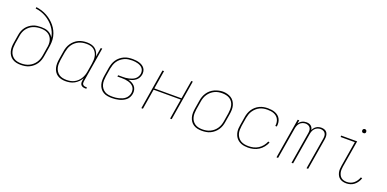

<svg xmlns="http://www.w3.org/2000/svg" viewBox="-8 -1559 4816 2391"><g transform="rotate(20 2400.0 -363.5)"><path d="M246 8Q216 8 187.5 2Q159 -4 135.5 -19Q112 -34 96.5 -57Q81 -80 73.5 -107.5Q66 -135 66.5 -164.5Q67 -194 72 -223L90 -333Q94 -360 104 -386Q114 -412 131 -435Q148 -458 171 -475.5Q194 -493 220 -504Q246 -515 273 -518.5Q300 -522 327 -522Q352 -522 376.5 -518.5Q401 -515 422.5 -504.5Q444 -494 461.5 -477.5Q479 -461 489 -440Q484 -477 469 -511Q454 -545 432 -574Q410 -603 382.5 -627Q355 -651 323.5 -669.5Q292 -688 256 -700Q220 -712 182 -716L185 -735Q223 -730 259.5 -718.5Q296 -707 328.5 -689Q361 -671 389.5 -647.5Q418 -624 441.5 -595.5Q465 -567 481.5 -533.5Q498 -500 506 -462.5Q514 -425 512 -385.5Q510 -346 503 -307L485 -197Q481 -169 471.5 -141.5Q462 -114 445.5 -89.5Q429 -65 406 -45.5Q383 -26 356.5 -13.5Q330 -1 301.5 3.5Q273 8 246 8ZM246 -11Q271 -11 297 -15.5Q323 -20 347.5 -31.5Q372 -43 393 -61Q414 -79 429 -101.5Q444 -124 452.5 -149Q461 -174 465 -200L483 -311L485 -321L486 -330Q489 -354 486.5 -377.5Q484 -401 475.5 -421.5Q467 -442 452 -458.5Q437 -475 417 -485.5Q397 -496 373.5 -500Q350 -504 327 -504Q327 -504 326.5 -504Q326 -504 326 -504Q302 -504 277.5 -500Q253 -496 229 -486.5Q205 -477 184 -460.5Q163 -444 147.5 -423Q132 -402 123 -378.5Q114 -355 110 -330L92 -220Q88 -194 87.5 -167.5Q87 -141 93 -116Q99 -91 113 -70.5Q127 -50 147.5 -36Q168 -22 194 -16.5Q220 -11 246 -11Z M839 8Q810 8 782 1.5Q754 -5 731.5 -20Q709 -35 694 -58.5Q679 -82 672.5 -109Q666 -136 666.5 -165Q667 -194 672 -223L690 -333Q694 -361 703.5 -388Q713 -415 729.5 -439.5Q746 -464 769 -484Q792 -504 818 -516Q844 -528 872 -533Q900 -538 928 -538Q958 -538 987 -531Q1016 -524 1038 -506.5Q1060 -489 1073.5 -463.5Q1087 -438 1092 -410L1112 -530H1132L1056 -68Q1054 -56 1055.5 -45Q1057 -34 1064 -26Q1071 -18 1081.5 -14.5Q1092 -11 1103 -11H1117V8H1100Q1085 8 1070.5 3.5Q1056 -1 1046.5 -11.5Q1037 -22 1034.5 -37Q1032 -52 1035 -68L1041 -105Q1026 -78 1004 -55.5Q982 -33 954.5 -18Q927 -3 897.5 2.5Q868 8 839 8ZM845 -11Q870 -11 895.5 -15.5Q921 -20 944.5 -31.5Q968 -43 988 -61.5Q1008 -80 1022 -102.5Q1036 -125 1044.5 -149.5Q1053 -174 1057 -199L1075 -309Q1079 -335 1080 -361Q1081 -387 1075.5 -411.5Q1070 -436 1057 -457.5Q1044 -479 1024.5 -493.5Q1005 -508 980 -513.5Q955 -519 928 -519Q903 -519 877.5 -514.5Q852 -510 827.5 -498.5Q803 -487 782 -469Q761 -451 746 -428Q731 -405 723 -380.5Q715 -356 710 -330L692 -220Q688 -194 687.5 -167.5Q687 -141 693 -116.5Q699 -92 713 -71Q727 -50 747.5 -36Q768 -22 793.5 -16.5Q819 -11 845 -11Z M1453 8Q1423 8 1393.5 3Q1364 -2 1339.5 -16.5Q1315 -31 1298.5 -54Q1282 -77 1274 -105Q1266 -133 1266.5 -163Q1267 -193 1272 -223L1290 -333Q1295 -362 1304.5 -389.5Q1314 -417 1331 -442Q1348 -467 1372 -486.5Q1396 -506 1423 -518Q1450 -530 1479 -534Q1508 -538 1536 -538Q1558 -538 1580.5 -535Q1603 -532 1624 -525.5Q1645 -519 1663 -507.5Q1681 -496 1693.5 -479Q1706 -462 1710 -439.5Q1714 -417 1710 -395Q1706 -372 1693.5 -350.5Q1681 -329 1661 -314Q1641 -299 1618 -290.5Q1595 -282 1572 -277Q1597 -271 1620 -259Q1643 -247 1659 -228Q1675 -209 1681 -183Q1687 -157 1682 -130Q1678 -107 1666.5 -84.5Q1655 -62 1635.5 -46Q1616 -30 1593.5 -19.5Q1571 -9 1547 -3Q1523 3 1499.5 5.5Q1476 8 1453 8ZM1454 -11Q1475 -11 1496 -13Q1517 -15 1538.5 -20.5Q1560 -26 1580.5 -34.5Q1601 -43 1618.5 -57.5Q1636 -72 1647 -92Q1658 -112 1662 -133Q1665 -155 1661 -176.5Q1657 -198 1644 -214Q1631 -230 1613 -240.5Q1595 -251 1574.5 -257Q1554 -263 1532 -265.5Q1510 -268 1488 -268H1428L1431 -286H1491Q1511 -286 1531 -287.5Q1551 -289 1571 -294Q1591 -299 1611 -306.5Q1631 -314 1648 -327Q1665 -340 1675.5 -358.5Q1686 -377 1690 -397Q1693 -417 1689 -436Q1685 -455 1674 -469.5Q1663 -484 1646.5 -493.5Q1630 -503 1612 -508.5Q1594 -514 1574.5 -516.5Q1555 -519 1535 -519Q1510 -519 1483.5 -515.5Q1457 -512 1432 -500.5Q1407 -489 1385 -471Q1363 -453 1347.5 -430Q1332 -407 1323.5 -381.5Q1315 -356 1310 -330L1292 -220Q1288 -193 1287.5 -166Q1287 -139 1293.5 -114Q1300 -89 1315 -68Q1330 -47 1351.5 -33.5Q1373 -20 1399.5 -15.5Q1426 -11 1454 -11Z M1843 0 1930 -530H1951L1911 -286H2271L2312 -530H2332L2245 0H2224L2268 -268H1908L1864 0Z M2646 8Q2616 8 2587.5 2Q2559 -4 2535.5 -19Q2512 -34 2496.5 -57Q2481 -80 2473.5 -107.5Q2466 -135 2466.5 -164.5Q2467 -194 2472 -223L2490 -333Q2494 -361 2503.5 -388Q2513 -415 2529.5 -440Q2546 -465 2569 -484.5Q2592 -504 2618.5 -516Q2645 -528 2673.5 -534.5Q2702 -541 2729 -541Q2758 -541 2786.5 -533.5Q2815 -526 2838.5 -511.5Q2862 -497 2878 -473.5Q2894 -450 2901.5 -423Q2909 -396 2908.5 -366Q2908 -336 2903 -307L2885 -197Q2881 -169 2871.5 -141.5Q2862 -114 2845.5 -89.5Q2829 -65 2806 -45.5Q2783 -26 2756.5 -13.5Q2730 -1 2701.5 3.5Q2673 8 2646 8ZM2646 -11Q2671 -11 2697 -15.5Q2723 -20 2747.5 -31.5Q2772 -43 2793 -61Q2814 -79 2829 -101.5Q2844 -124 2852.5 -149Q2861 -174 2865 -200L2883 -310Q2887 -336 2887.5 -363Q2888 -390 2882 -415Q2876 -440 2861.5 -461Q2847 -482 2826 -495Q2805 -508 2779 -513.5Q2753 -519 2727 -519Q2701 -519 2675.5 -514.5Q2650 -510 2626 -498Q2602 -486 2581.5 -468Q2561 -450 2546 -427.5Q2531 -405 2522.5 -380.5Q2514 -356 2510 -330L2492 -220Q2488 -194 2487.5 -167.5Q2487 -141 2493 -116Q2499 -91 2513 -70.5Q2527 -50 2547.5 -36Q2568 -22 2594 -16.5Q2620 -11 2646 -11Z M3257 8Q3235 8 3212.5 5Q3190 2 3169.5 -5.5Q3149 -13 3131.5 -25.5Q3114 -38 3101 -54.5Q3088 -71 3080 -91Q3072 -111 3068.5 -133Q3065 -155 3066.5 -178Q3068 -201 3072 -223L3090 -333Q3094 -361 3103.5 -388Q3113 -415 3129 -439.5Q3145 -464 3167.5 -483.5Q3190 -503 3216.5 -515.5Q3243 -528 3271 -533Q3299 -538 3326 -538Q3352 -538 3376.5 -534.5Q3401 -531 3423.5 -522Q3446 -513 3464 -498Q3482 -483 3493 -462Q3504 -441 3507.5 -416Q3511 -391 3507 -366Q3507 -365 3507 -364Q3507 -363 3507 -362H3486Q3486 -363 3486 -364Q3486 -365 3487 -366Q3490 -388 3487 -410Q3484 -432 3474.5 -450.5Q3465 -469 3449 -483Q3433 -497 3413 -505Q3393 -513 3371 -516Q3349 -519 3326 -519Q3301 -519 3275.5 -514.5Q3250 -510 3226 -498.5Q3202 -487 3181.5 -468.5Q3161 -450 3146 -427.5Q3131 -405 3123 -380.5Q3115 -356 3110 -330L3092 -220Q3088 -193 3087.5 -165.5Q3087 -138 3094.5 -113.5Q3102 -89 3117.5 -68Q3133 -47 3155 -34Q3177 -21 3203.5 -16Q3230 -11 3257 -11Q3290 -11 3322.5 -18.5Q3355 -26 3384.5 -44.5Q3414 -63 3436 -90.5Q3458 -118 3471 -150L3490 -143Q3476 -109 3452 -79Q3428 -49 3396 -29Q3364 -9 3328 -0.5Q3292 8 3257 8Z M3634 0 3722 -530H3743L3735 -484Q3744 -497 3755 -507.5Q3766 -518 3779.5 -525Q3793 -532 3807.5 -535Q3822 -538 3837 -538Q3853 -538 3868.5 -534Q3884 -530 3896 -520.5Q3908 -511 3915.5 -497Q3923 -483 3925 -467Q3932 -483 3943.5 -497Q3955 -511 3970 -520.5Q3985 -530 4002 -534Q4019 -538 4036 -538Q4059 -538 4079.5 -529.5Q4100 -521 4111 -503Q4122 -485 4124 -462Q4126 -439 4122 -416L4053 0H4032L4102 -420Q4105 -439 4103.5 -457.5Q4102 -476 4092 -490.5Q4082 -505 4065 -512Q4048 -519 4029 -519Q4010 -519 3990 -511Q3970 -503 3955.5 -487.5Q3941 -472 3933.5 -452Q3926 -432 3923 -413L3854 0H3833L3903 -420Q3906 -439 3904.5 -457.5Q3903 -476 3893 -490.5Q3883 -505 3866 -512Q3849 -519 3830 -519Q3811 -519 3791 -511Q3771 -503 3756.5 -487.5Q3742 -472 3734.5 -452Q3727 -432 3724 -413L3655 0Z M4559 8Q4536 8 4514 2.5Q4492 -3 4474.5 -15.5Q4457 -28 4446 -47Q4435 -66 4430 -87.5Q4425 -109 4426 -132.5Q4427 -156 4431 -179L4486 -511H4298V-530H4510L4451 -176Q4448 -156 4447 -135.5Q4446 -115 4450 -96.5Q4454 -78 4463 -61Q4472 -44 4486.5 -32.5Q4501 -21 4520 -16Q4539 -11 4559 -11Q4583 -11 4607 -18.5Q4631 -26 4651 -42.5Q4671 -59 4685 -80.5Q4699 -102 4707 -125L4726 -119Q4717 -92 4701 -68Q4685 -44 4662.5 -26Q4640 -8 4613 0Q4586 8 4559 8ZM4549 -654Q4543 -654 4537 -656Q4531 -658 4527.5 -663Q4524 -668 4523 -674Q4522 -680 4523 -686Q4524 -691 4526.5 -695Q4529 -699 4532.5 -701.5Q4536 -704 4540.5 -705.5Q4545 -707 4549 -707Q4556 -707 4561.5 -704.5Q4567 -702 4570.5 -697Q4574 -692 4575 -686Q4576 -680 4575 -674Q4575 -669 4572.5 -665Q4570 -661 4566 -658.5Q4562 -656 4558 -655Q4554 -654 4549 -654Z"/></g></svg>

Font: Iosevka Curly Thin Extended
Style: Italic
Weight: 100
Width: 7
Italic angle: -9°
Monospace: yes
Designer: Belleve Invis
Foundry: Belleve Invis
Version: Version 11.1.0; ttfautohint (v1.8.3)